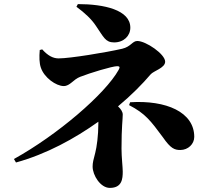

<svg xmlns="http://www.w3.org/2000/svg" viewBox="-20 -846 1040 937"><path d="M860 -114C898 -114 928 -143 928 -178C928 -299 791 -358 615 -347L610 -333C689 -292 715 -257 775 -176C813 -121 832 -114 860 -114ZM537 -639C584 -639 616 -671 616 -711C616 -798 487 -826 360 -826L353 -813C394 -783 427 -752 448 -720C486 -665 494 -639 537 -639ZM516 71C576 71 579 26 579 -9C579 -30 573 -79 573 -121C573 -227 579 -263 579 -287C579 -300 570 -314 556 -327C622 -382 676 -437 715 -483C729 -500 786 -514 786 -545C786 -582 692 -646 650 -646C626 -646 619 -618 576 -608C497 -590 322 -561 266 -561C238 -561 213 -575 186 -605L174 -602C171 -568 172 -537 179 -517C195 -467 254 -426 291 -426C322 -426 337 -458 371 -471C419 -490 528 -523 552 -523C565 -523 566 -518 559 -505C493 -387 261 -188 48 -70L58 -53C207 -94 345 -170 460 -252V-244C460 -184 452 -128 445 -101C436 -66 432 -53 432 -33C432 9 470 71 516 71Z"/></svg>

Font: GenKiMin2 TW H
Style: Regular
Weight: 900
Version: Version 2.100;PS 2.1;hotconv 16.6.51;makeotf.lib2.5.65220 DE